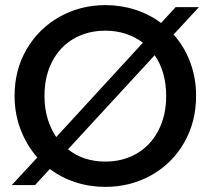

<svg xmlns="http://www.w3.org/2000/svg" viewBox="-20 -724 824 751"><path d="M659 -589Q701 -542 724 -480.5Q747 -419 747 -349Q747 -247 700 -165.5Q653 -84 571.5 -38.5Q490 7 392 7Q331 7 275.5 -11Q220 -29 175 -63L117 0H26L126 -108Q84 -156 60.5 -217.5Q37 -279 37 -349Q37 -451 84.5 -532Q132 -613 213.5 -658.5Q295 -704 392 -704Q453 -704 509 -686Q565 -668 610 -634L667 -696H758ZM154 -349Q154 -256 200 -188L539 -557Q476 -604 392 -604Q323 -604 269 -573Q215 -542 184.5 -484Q154 -426 154 -349ZM630 -349Q630 -443 585 -508L246 -140Q306 -92 392 -92Q461 -92 515 -123.5Q569 -155 599.5 -213.5Q630 -272 630 -349Z"/></svg>

Font: A Bank Premium Med
Style: Regular
Weight: 500
Designer: Ninad Kale (Devanagari), Jonny Pinhorn (Latin), Htun Naung (Myanmar)
Foundry: Indian Type Foundry
Version: 4.004